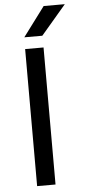

<svg xmlns="http://www.w3.org/2000/svg" viewBox="-61 -943 430 977"><g transform="rotate(-5 154.5 -455.0)"><path d="M88 -700H182V0H88ZM201 -910H309L181 -760H89Z"/></g></svg>

Font: PT Root UI Web Medium
Style: Regular
Weight: 500
Designer: Vitaly Kuzmin
Foundry: ParaType Ltd.
Version: Version 1.001W